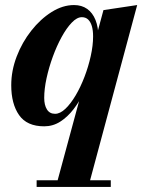

<svg xmlns="http://www.w3.org/2000/svg" viewBox="-20 -490 566 760"><path d="M201 250 316.5 -176.5Q323.5 -198 336.2 -218.5Q349 -239 355 -259.5L353 -315L389.5 -450L523 -470L329.5 250ZM125 250V223.5H418.5V250ZM155 10Q86.5 10 55.5 -34.5Q24.5 -79 24.5 -152.5Q24.5 -210 46 -266.2Q67.5 -322.5 103.8 -368.5Q140 -414.5 184 -442.2Q228 -470 273 -470Q303.5 -470 325 -454.8Q346.5 -439.5 358 -411Q369.5 -382.5 369.5 -342.5Q369.5 -317 363 -281Q356.5 -245 344.2 -205.5Q332 -166 313.8 -127.8Q295.5 -89.5 271.5 -58.2Q247.5 -27 218.5 -8.5Q189.5 10 155 10ZM198 -39.5Q218 -39.5 239 -59.5Q260 -79.5 279.5 -112.5Q299 -145.5 314.5 -186Q330 -226.5 339.2 -268.2Q348.5 -310 348.5 -346Q348.5 -370 343.5 -386.8Q338.5 -403.5 328.8 -412.8Q319 -422 304 -422Q284.5 -422 263.8 -400.2Q243 -378.5 223.8 -343.2Q204.5 -308 189 -265.5Q173.5 -223 164.2 -180.2Q155 -137.5 155 -102.5Q155 -74 165.8 -56.8Q176.5 -39.5 198 -39.5Z"/></svg>

Font: Bodoni Moda 9pt
Style: Bold Italic
Weight: 700
Italic angle: -13°
Designer: Owen Earl
Foundry: indestructible type
Version: Version 2.004